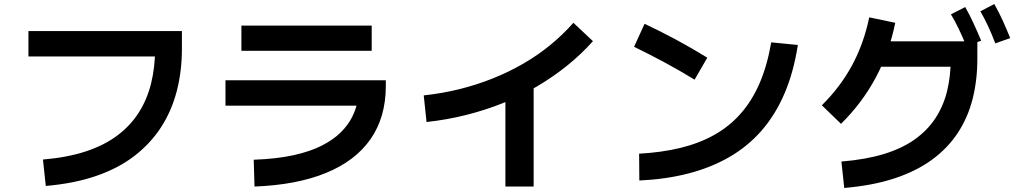

<svg xmlns="http://www.w3.org/2000/svg" viewBox="-20 -873 5040 952"><path d="M207 49 193 -82Q313 -92 404.5 -122Q496 -152 561.5 -201Q627 -250 668.5 -315.5Q710 -381 729.5 -461Q749 -541 749 -632L787 -593H121V-719H882V-632Q882 -520 856.5 -421.5Q831 -323 778.5 -242Q726 -161 646 -99.5Q566 -38 456.5 -0.5Q347 37 207 49Z M1842 -475V-349H1098V-475ZM1823 -746V-621H1177V-746ZM1242 52 1238 -81Q1352 -85 1435.5 -103.5Q1519 -122 1576.5 -151.5Q1634 -181 1670 -217Q1706 -253 1726 -293Q1746 -333 1753 -372.5Q1760 -412 1760 -447V-475H1893V-447Q1893 -292 1817.5 -183.5Q1742 -75 1596.5 -15.5Q1451 44 1242 52Z M2095 -268 2081 -400Q2174 -410 2260 -431.5Q2346 -453 2425.5 -485Q2505 -517 2576.5 -558.5Q2648 -600 2710 -651Q2772 -702 2823 -760L2920 -669Q2862 -604 2792.5 -548Q2723 -492 2643.5 -445Q2564 -398 2475.5 -362.5Q2387 -327 2291.5 -303Q2196 -279 2095 -268ZM2486 -453H2626V52H2486Z M3150 22 3149 -111Q3260 -117 3353 -139.5Q3446 -162 3520.5 -203.5Q3595 -245 3651.5 -308.5Q3708 -372 3746 -459.5Q3784 -547 3804 -663L3936 -650Q3915 -514 3869 -407.5Q3823 -301 3754 -223Q3685 -145 3594 -93Q3503 -41 3392 -12.5Q3281 16 3150 22ZM3487 -587 3424 -478Q3349 -524 3274.5 -564Q3200 -604 3124 -641L3176 -755Q3255 -718 3333 -676Q3411 -634 3487 -587Z M4166 59 4152 -72Q4273 -82 4363 -109.5Q4453 -137 4516 -182Q4579 -227 4618.5 -287.5Q4658 -348 4676 -421.5Q4694 -495 4694 -581L4731 -542H4294V-668H4826V-581Q4826 -475 4802.5 -382.5Q4779 -290 4729 -214Q4679 -138 4601 -81Q4523 -24 4415 11.5Q4307 47 4166 59ZM4150 -259 4055 -351Q4147 -442 4205 -549.5Q4263 -657 4290 -787L4419 -760Q4359 -465 4150 -259ZM4771 -646Q4751 -694 4733 -731.5Q4715 -769 4695 -802L4766 -838Q4789 -797 4808.5 -754.5Q4828 -712 4845 -671ZM4915 -658Q4896 -708 4878 -746Q4860 -784 4841 -817L4910 -853Q4934 -811 4953 -768.5Q4972 -726 4989 -684Z"/></svg>

Font: Murecho Thin SemiBold
Style: Regular
Weight: 600
Version: Version 1.010